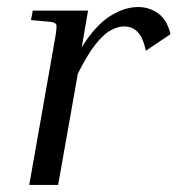

<svg xmlns="http://www.w3.org/2000/svg" viewBox="-20 -525 504 545"><path d="M332 -450Q315 -450 294.5 -439Q274 -428 251 -399Q228 -370 201 -316L145 0H63L136 -414Q142 -448 140 -454.5Q138 -461 123 -463L68 -468L73 -495H230L212 -391Q251 -453 292 -479Q333 -505 372 -505Q404 -505 429 -487Q454 -469 464 -428L394 -381Q386 -419 370.5 -434.5Q355 -450 332 -450Z"/></svg>

Font: Inria Serif
Style: Italic
Weight: 400
Italic angle: -10°
Designer: Black Foundry Team
Foundry: Black Foundry
Version: Version 1.000; ttfautohint (v1.8.3)